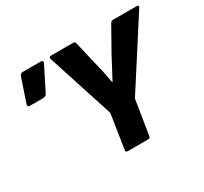

<svg xmlns="http://www.w3.org/2000/svg" viewBox="-135 -847 1104 1038"><g transform="rotate(-30 416.5 -327.5)"><path d="M389 0Q374 0 377 -14L410 -227L276 -641Q274 -647 277.5 -651Q281 -655 287 -655H426Q438 -655 440 -641L473 -500Q482 -466 489 -432.5Q496 -399 502 -365H504Q522 -399 539.5 -432Q557 -465 575 -499L655 -641Q662 -655 673 -655H823Q830 -655 832 -650.5Q834 -646 830 -641L564 -227L530 -14Q528 0 516 0ZM51 -477Q36 -477 41 -493L91 -641Q96 -655 112 -655H225Q232 -655 234.5 -649.5Q237 -644 233 -637L159 -490Q156 -483 149 -480Q142 -477 134 -477Z"/></g></svg>

Font: Sofia Sans Semi Condensed Black
Style: Italic
Weight: 900
Italic angle: -9°
Version: Version 4.100